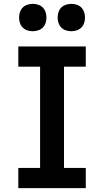

<svg xmlns="http://www.w3.org/2000/svg" viewBox="-20 -976 540 996"><path d="M75 0V-105H188V-630H75V-735H425V-630H312V-105H425V0ZM350 -814Q336 -814 322 -818.5Q308 -823 298 -833Q288 -843 283.5 -857Q279 -871 279 -885Q279 -899 283.5 -913Q288 -927 298 -937Q308 -947 322 -951.5Q336 -956 350 -956Q364 -956 378 -951.5Q392 -947 402 -937Q412 -927 416.5 -913Q421 -899 421 -885Q421 -871 416.5 -857Q412 -843 402 -833Q392 -823 378 -818.5Q364 -814 350 -814ZM150 -814Q136 -814 122 -818.5Q108 -823 98 -833Q88 -843 83.5 -857Q79 -871 79 -885Q79 -899 83.5 -913Q88 -927 98 -937Q108 -947 122 -951.5Q136 -956 150 -956Q164 -956 178 -951.5Q192 -947 202 -937Q212 -927 216.5 -913Q221 -899 221 -885Q221 -871 216.5 -857Q212 -843 202 -833Q192 -823 178 -818.5Q164 -814 150 -814Z"/></svg>

Font: Iosevka Slab Extrabold
Style: Regular
Weight: 800
Monospace: yes
Designer: Belleve Invis
Foundry: Belleve Invis
Version: Version 11.1.1; ttfautohint (v1.8.3)